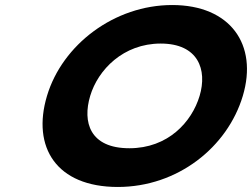

<svg xmlns="http://www.w3.org/2000/svg" viewBox="-20 -747 1007 767"><path d="M167.7 -363.9C106.5 -159.1 205.1 -0.1 450.6 -0.1C689.8 -0.1 888.7 -159.1 950 -363.9C1011.2 -568.8 900.4 -726.9 667.9 -726.9C437 -726.9 229 -568.8 167.7 -363.9ZM340.3 -363.9C371.6 -468.5 472.8 -573 621.9 -573C772.1 -573 808.7 -468.5 777.4 -363.9C746.1 -259.4 651.1 -154.8 496.8 -154.8C338.4 -154.8 309 -259.4 340.3 -363.9Z"/></svg>

Font: Hussar
Style: BdSuprExtOblThree
Weight: 700
Foundry: Cannot Into Space Fonts
Version: Version 2.00